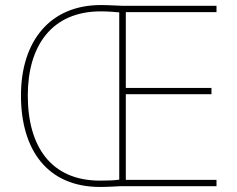

<svg xmlns="http://www.w3.org/2000/svg" viewBox="-20 -737 939 760"><path d="M379 -717C178 -717 63 -574 63 -359C63 -143 168 3 376 3C409 3 434 1 456 0H837V-25H478V-364H817V-389H478V-689H837V-714H466C431 -715 412 -717 379 -717ZM379 -692C412 -692 437 -689 452 -688V-26C434 -23 409 -22 376 -22C182 -22 90 -157 90 -359C90 -556 185 -692 379 -692Z"/></svg>

Font: Noto Sans Lao UI Thin
Style: Regular
Weight: 100
Designer: Monotype Design Team
Foundry: Monotype Imaging Inc.
Version: Version 2.000